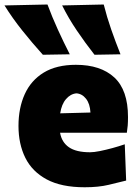

<svg xmlns="http://www.w3.org/2000/svg" viewBox="-54 -796 601 831"><path d="M312.5 14.5Q211.5 14.5 148.2 -19.5Q85 -53.5 55.5 -113.2Q26 -173 26 -251Q26 -328.5 53 -388.2Q80 -448 135.2 -481.8Q190.5 -515.5 274.5 -515.5Q381.5 -515.5 440.8 -460.8Q500 -406 500 -289.5Q500 -268.5 498.8 -252.8Q497.5 -237 495 -221.5H206Q213 -180.5 244.2 -158.8Q275.5 -137 336 -137Q352.5 -137 378.5 -142.2Q404.5 -147.5 433 -155.2Q461.5 -163 486 -171.5L492 -14.5Q460 -6.5 416.2 4Q372.5 14.5 312.5 14.5ZM276.5 -392Q251 -389.5 231.8 -367.2Q212.5 -345 206.5 -305.5L337.5 -309Q335.5 -347 318.2 -368.8Q301 -390.5 276.5 -392ZM131.5 -559Q85.5 -610 42.8 -663.5Q0 -717 -34.5 -772.5L151.5 -776.5Q171.5 -722.5 196 -668.8Q220.5 -615 248 -561ZM355 -559Q315 -610 278.8 -663.5Q242.5 -717 215 -772.5L395 -776.5Q408.5 -722.5 427.2 -668.8Q446 -615 467.5 -561Z"/></svg>

Font: Commissioner Flair ExtraBold
Style: Regular
Weight: 800
Designer: Kostas Bartsokas
Foundry: Kostas Bartsokas
Version: Version 1.000; ttfautohint (v1.8.3)